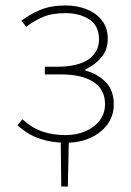

<svg xmlns="http://www.w3.org/2000/svg" viewBox="-20 -510 480 702"><path d="M204 172 202 -10H232L228 172ZM221 12Q171 12 126.5 -2.5Q82 -17 44 -52L62 -74Q98 -41 136.5 -28.5Q175 -16 220 -16Q259 -16 292 -30Q325 -44 344.5 -69.5Q364 -95 364 -129Q364 -183 321.5 -210.5Q279 -238 202 -238H144V-266H188Q265 -266 303.5 -293Q342 -320 342 -366Q342 -416 306.5 -439Q271 -462 220 -462Q171 -462 138.5 -448.5Q106 -435 76 -412L58 -434Q88 -457 126.5 -473.5Q165 -490 220 -490Q262 -490 297 -476Q332 -462 353 -435Q374 -408 374 -368Q374 -328 351 -300.5Q328 -273 292 -256V-252Q333 -242 364.5 -212Q396 -182 396 -128Q396 -87 373 -55.5Q350 -24 310.5 -6Q271 12 221 12Z"/></svg>

Font: Source Sans 3 VF
Style: Regular
Weight: 200
Designer: Paul D. Hunt
Foundry: Adobe
Version: Version 3.046;hotconv 1.0.118;makeotfexe 2.5.65603